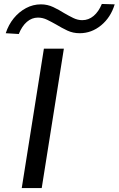

<svg xmlns="http://www.w3.org/2000/svg" viewBox="-20 -951 600 971"><path d="M90 0 202 -705H303L191 0ZM75 -779 9 -783Q23 -826 49.5 -858.5Q76 -891 111.5 -910Q147 -929 187 -929Q220 -929 249.5 -915Q279 -901 304 -885Q328 -871 350.5 -860Q373 -849 396 -849Q428 -849 453.5 -870.5Q479 -892 495 -931L560 -929Q540 -863 491.5 -823Q443 -783 383 -783Q349 -783 320.5 -796.5Q292 -810 264 -827Q241 -840 218.5 -851Q196 -862 172 -862Q141 -862 116 -840.5Q91 -819 75 -779Z"/></svg>

Font: Nunito Sans 7pt Expanded
Style: Italic
Weight: 400
Width: 7
Italic angle: -9°
Designer: Vernon Adams
Foundry: Vernon Adams
Version: Version 3.101;gftools[0.9.27]